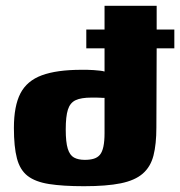

<svg xmlns="http://www.w3.org/2000/svg" viewBox="-20 -641 622 663"><path d="M278 -539H341V-621H521V-539H582V-474H521L520 -201Q520 -143 510 -104Q500 -65 473 -41.5Q446 -18 397 -8Q348 2 270 2Q197 2 149.5 -5.5Q102 -13 75.5 -33.5Q49 -54 38.5 -94Q28 -134 28 -199Q28 -275 50.5 -318.5Q73 -362 124.5 -381Q176 -400 262 -400Q269 -400 280 -400Q291 -400 303 -399Q315 -398 325 -397Q335 -396 341 -394V-474H278ZM273 -89Q291 -89 304 -93Q317 -97 325 -106.5Q333 -116 337 -134.5Q341 -153 341 -181V-303Q339 -303 336 -303Q333 -303 327 -303.5Q321 -304 313 -304Q305 -304 296 -304Q260 -304 241 -295Q222 -286 214.5 -262.5Q207 -239 207 -194Q207 -150 214 -127.5Q221 -105 235.5 -97Q250 -89 273 -89Z"/></svg>

Font: Genos ExtraBold
Style: Regular
Weight: 800
Designer: Robert E. Leuschke
Foundry: Robert E. Leuschke
Version: Version 1.010